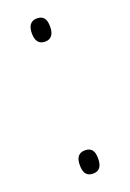

<svg xmlns="http://www.w3.org/2000/svg" viewBox="-112 -578 426 629"><g transform="rotate(-20 101.0 -263.5)"><path d="M69 -493C69 -469 78 -453 101 -453C123 -453 133 -468 133 -494C133 -520 124 -534 101 -534C78 -534 69 -517 69 -493ZM69 -34C69 -10 76 7 101 7C125 7 133 -10 133 -34C133 -58 126 -74 101 -74C77 -74 69 -57 69 -34Z"/></g></svg>

Font: Noto Sans Hebrew Condensed ExtraLight
Style: Regular
Weight: 200
Width: 3
Designer: Monotype Design Team
Foundry: Monotype Imaging Inc.
Version: Version 2.004